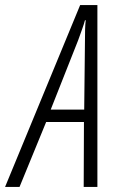

<svg xmlns="http://www.w3.org/2000/svg" viewBox="-86 -737 471 757"><path d="M-66 0 230 -717H298V0H244L245 -256H96L-9 0ZM114 -305H246L249 -579Q249 -601 249.5 -621Q250 -641 252 -657H249Q245 -642 238 -622.5Q231 -603 222 -578Z"/></svg>

Font: Noto Sans ExtraCondensed Light
Style: Italic
Weight: 300
Width: 2
Italic angle: -12°
Designer: Monotype Design Team
Foundry: Monotype Imaging Inc.
Version: Version 2.013; ttfautohint (v1.8.4.7-5d5b)